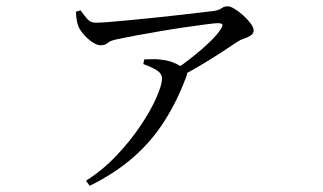

<svg xmlns="http://www.w3.org/2000/svg" viewBox="-20 -541 1040 619"><path d="M539.1 -312.7Q570 -333 601 -357.7Q632.1 -382.3 656.4 -405.9Q680.8 -429.4 691.9 -447.4Q699.3 -458.8 696.7 -462.5Q694.1 -466.3 682.3 -466.3Q671.9 -466.3 643.4 -462.4Q614.9 -458.6 576.6 -453.1Q538.4 -447.6 496.9 -440.5Q455.4 -433.5 418.3 -426.6Q381.2 -419.7 356.5 -414.3Q334.5 -409.6 326.9 -402.4Q319.4 -395.1 303.9 -395.1Q293.3 -395.1 279.1 -404.3Q264.9 -413.4 252.4 -427.1Q239.8 -440.8 233.8 -453.5Q229 -464.7 227.2 -476.7Q225.4 -488.8 224.7 -503.1L239.6 -507.7Q252.5 -489.5 262.5 -478.6Q272.5 -467.8 289.2 -467.8Q303.3 -467.8 333 -470.2Q362.7 -472.6 401.9 -476.4Q441.2 -480.2 483 -484.5Q524.8 -488.8 563.2 -493.2Q601.7 -497.6 630.4 -501.1Q659.2 -504.6 670.4 -505.8Q685.8 -508.2 694.2 -514.4Q702.6 -520.7 714.3 -520.7Q722.7 -520.7 736.7 -512.2Q750.7 -503.7 764.7 -490.9Q778.7 -478.1 788.2 -465.2Q797.7 -452.3 797.7 -442.6Q797.7 -432.7 788.4 -426.7Q779.1 -420.6 767 -416.7Q754.8 -412.8 745.6 -406.5Q727.6 -394.3 696.4 -373.9Q665.2 -353.5 627.8 -331.2Q590.5 -308.9 552.5 -289.4ZM257.2 41.7Q312.8 6.3 357.8 -41.8Q402.8 -89.9 435.2 -138.9Q467.6 -187.8 485 -228.1Q502.3 -268.3 502.3 -287.1Q502.3 -304.5 484.4 -315.1Q466.5 -325.8 442 -334.4L445.1 -349.5Q460.6 -349.8 472.1 -350.2Q483.5 -350.7 495 -349.1Q521.9 -346.9 542 -338Q562 -329 571.2 -321Q579.5 -314 582 -308.1Q584.5 -302.1 579.5 -291.1Q550.7 -214.4 510 -150.4Q469.4 -86.5 410.8 -34.8Q352.2 16.9 269.2 58.1Z"/></svg>

Font: Noto Serif HK ExtraLight
Style: Regular
Weight: 200
Designer: Ryoko NISHIZUKA 西塚涼子 (kana & ideographs); Frank Grießhammer (Latin, Greek & Cyrillic); Wenlong ZHANG 张文龙 (bopomofo); San
Foundry: Adobe
Version: Version 2.002-H1;hotconv 1.1.0;makeotfexe 2.6.0